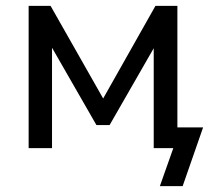

<svg xmlns="http://www.w3.org/2000/svg" viewBox="-20 -507 731 657"><path d="M527 130 573 0H506V-71H675L605 130ZM78 0V-487H153L333 -170L512 -487H587V0H506V-382H529L355 -79H310L136 -382H158V0Z"/></svg>

Font: Nunito Sans 12pt Medium
Style: Regular
Weight: 500
Designer: Vernon Adams
Foundry: Vernon Adams
Version: Version 3.101;gftools[0.9.27]